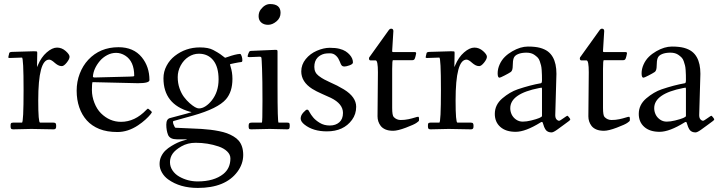

<svg xmlns="http://www.w3.org/2000/svg" viewBox="-20 -631 3548 944"><path d="M28.1 -345.9Q21 -345.9 21 -348.4Q21 -350.8 21.7 -354.4Q22.5 -357.9 23.6 -362.1Q24.7 -366.2 25.4 -370.1Q26.9 -376 43 -376Q126.5 -378.9 143.2 -378.9Q159.9 -378.9 161.5 -377.8Q163.1 -376.7 163.1 -370.1L162.1 -312V-305.2L162.4 -301.3Q162.4 -302.7 166 -310.1Q182.6 -349.9 209.7 -373.4Q236.8 -397 260.4 -397Q283.9 -397 303 -380.1Q322 -363.3 322 -351.9Q322 -340.6 308.1 -323.2Q294.2 -305.9 283.9 -305.9Q273.7 -305.9 264.9 -310.9Q256.1 -315.9 249.5 -321.8Q231.9 -337.9 221.9 -337.9Q168 -337.9 168 -137Q168 -28.1 177 -28.1H242.9Q251.2 -28.1 253.7 -24.3Q256.1 -20.5 256.1 -14Q256.1 -7.6 255.9 -5.4Q255.6 -3.2 254.4 -0.5Q252.2 4.9 242.9 4.9L134 2.9L44.9 4.9Q36.6 4.9 34.3 1.1Q32 -2.7 32 -9.6Q32 -16.6 32.2 -18.8Q32.5 -21 33.4 -23.4Q35.2 -28.1 43.9 -28.1H87.9Q95.9 -28.1 95.9 -188Q95.9 -347.9 87.9 -347.9Z M658 -221.9 434.8 -227.1Q431.9 -219.7 431.9 -188.2Q431.9 -156.7 444.1 -125.5Q456.3 -94.2 476.3 -74.2Q519 -32 575 -32Q643.1 -32 699 -90.3Q705.6 -96.9 707.3 -96.9Q709 -96.9 717.9 -89.2Q726.8 -81.5 726.8 -79.6Q726.8 -77.6 718.9 -67.5Q710.9 -57.4 694.9 -42.8Q679 -28.3 658.4 -14.6Q609.1 18.1 557.3 18.1Q505.4 18.1 468.3 3.1Q431.2 -12 406.9 -38.9Q382.6 -65.9 369.8 -103.1Q356.9 -140.4 356.9 -185.1Q356.9 -229.7 372.1 -269Q387.2 -308.3 413.8 -336.9Q471.7 -398.9 562.7 -398.9Q636.7 -398.9 677 -349.6Q714.8 -303.2 714.8 -237.1Q714.8 -221.9 658 -221.9ZM617.4 -254.4Q639.9 -254.4 639.9 -258.1Q639.9 -329.8 595.5 -357.7Q574 -371.1 550.9 -371.1Q527.8 -371.1 506.7 -359.9Q485.6 -348.6 470.9 -331.3Q439.7 -293.9 436.8 -254.9Q436.8 -250 445.8 -250Z M823 86.7Q854 67.9 877 61.5Q899.9 55.2 900.1 54.7Q900.4 54.2 898.4 54.2L885.7 54H849.6Q816.4 54 806.6 33Q797.6 10.5 797.6 -18.3Q797.6 -47.1 817.6 -51Q921.6 -78.4 921.6 -79.3Q921.6 -80.3 912.6 -82Q783.7 -118.7 783.7 -246.1Q783.7 -278.8 799 -307.6Q814.2 -336.4 839.4 -356Q893.3 -397.9 962.6 -397.9Q1004.6 -397.9 1028.2 -385.3Q1051.8 -372.6 1062.5 -365Q1073.2 -357.4 1079.5 -352.2Q1085.7 -346.9 1086.7 -346.9Q1087.6 -346.9 1099.9 -351.1Q1136.7 -364.3 1159.7 -366Q1164.6 -366 1168.1 -355.2Q1171.6 -344.5 1171.6 -335.2Q1171.6 -325.9 1165.8 -325.9Q1156 -325 1133.3 -320.4Q1110.6 -315.9 1110.6 -314.7Q1110.6 -313.5 1113.5 -304Q1122.8 -275.4 1122.8 -243.4Q1122.8 -211.4 1114.9 -186.5Q1106.9 -161.6 1091.1 -143.1Q1051.8 -97.4 928.5 -62.5Q911.6 -57.9 880.2 -49.2Q848.9 -40.5 832.8 -35.9Q830.6 -35.9 830.6 -30.6Q830.6 -25.4 833.3 -18.8Q839.6 -2.9 842.8 -2.9Q871.3 -1.2 908.4 0Q945.6 1.2 970.6 2.9Q995.6 4.6 1015.1 7Q1034.7 9.3 1056.8 13.7Q1078.9 18.1 1095.3 24Q1111.8 30 1127.7 39.4Q1143.6 48.8 1153.6 60.5Q1175.8 86.7 1175.8 130.9Q1175.8 175 1147.2 213.6Q1088.1 293 952.6 293Q865 293 806.9 251.2Q787.8 237.5 776.2 217.3Q764.6 197 764.6 175.8Q764.6 154.5 772.8 137.7Q781 120.8 793.5 108.9Q805.9 96.9 823 86.7ZM861.3 237.3Q903.1 261 951.7 261Q1032 261 1077.9 224.6Q1112.8 196.5 1112.8 147.9Q1112.8 128.7 1096.7 113.3Q1080.6 97.9 1054.7 89.1Q1001.5 71 941.7 71Q902.6 71 872.1 88.5Q841.6 106 828.6 124.8Q815.7 143.6 815.7 166Q815.7 188.5 828.4 207.2Q841.1 225.8 861.3 237.3ZM912.4 -123.8Q941.9 -97.9 957.9 -97.9Q973.9 -97.9 990.2 -108.4Q1006.6 -118.9 1021.2 -137.2Q1054.7 -179.4 1054.7 -240.6Q1054.7 -301.8 1028.6 -334.4Q1002.4 -366.9 957.8 -366.9Q930.7 -366.9 906.7 -351.4Q882.8 -335.9 868.3 -308.8Q853.8 -281.7 853.8 -252.1Q853.8 -222.4 862.5 -197.1Q871.3 -171.9 884.4 -154.4Q897.5 -137 912.4 -123.8Z M1254.4 -352.1 1206.5 -350.1Q1197.5 -350.1 1197.5 -353.9Q1197.5 -357.7 1201.3 -367.9Q1205.1 -378.2 1208.4 -379.6Q1211.7 -381.1 1221.4 -381.1L1334.5 -386Q1341.3 -386 1342.9 -384.2Q1344.5 -382.3 1344.5 -377V-207Q1344.5 -28.1 1349.6 -28.1H1392.6Q1400.9 -28.1 1402.7 -24.8Q1404.5 -21.5 1404.5 -12.3Q1404.5 -3.2 1402.3 0.9Q1400.1 4.9 1392.6 4.9L1306.4 2.9L1214.6 4.9Q1206.3 4.9 1204.3 1.2Q1202.4 -2.4 1202.4 -11.5Q1202.4 -20.5 1205.2 -24.3Q1208 -28.1 1217.5 -28.1H1267.6Q1270.5 -28.1 1270.5 -134.9Q1270.5 -241.7 1268.4 -292.7Q1266.4 -343.8 1265.5 -346.6Q1264.6 -349.4 1262.9 -350.6Q1260.7 -352.1 1257.8 -352.1ZM1262.2 -584.7Q1282.7 -611.1 1307.9 -611.1Q1359.4 -611.1 1359.4 -567.9Q1359.4 -542.5 1339.2 -525.8Q1319.1 -509 1298.2 -509Q1277.3 -509 1264.4 -520.4Q1251.5 -531.7 1251.5 -551.3Q1251.5 -570.8 1262.2 -584.7Z M1477.5 -18.1Q1458.3 -33.2 1458.3 -48.3Q1458.3 -63.5 1471.3 -77.8Q1484.4 -92 1489.4 -92Q1494.4 -92 1497.2 -87.9Q1500 -83.7 1504.2 -75.8Q1508.3 -67.9 1519.5 -54Q1530.8 -40 1552 -27Q1573.2 -13.9 1601.7 -13.9Q1630.1 -13.9 1648.2 -29.7Q1666.3 -45.4 1666.3 -75.9Q1666.3 -120.6 1606.7 -149.9Q1595.5 -155.3 1564.8 -168.7Q1534.2 -182.1 1515.1 -194.1Q1461.2 -228.5 1461.2 -280Q1461.2 -313.2 1483 -340.3Q1504.9 -367.4 1538.3 -381.7Q1571.8 -396 1601 -396Q1630.1 -396 1648.7 -391.2Q1667.2 -386.5 1679.2 -378.8Q1691.2 -371.1 1699.7 -361.3Q1715.3 -343.5 1715.3 -324Q1715.3 -315.9 1698.9 -309.9Q1682.4 -304 1673.8 -304Q1665.3 -304 1661.6 -307.5Q1658 -311 1655.4 -316.8Q1652.8 -322.5 1650.1 -329.5Q1647.5 -336.4 1643.3 -343.4Q1639.2 -350.3 1633.3 -356Q1620.6 -368.9 1602.9 -368.9Q1585.2 -368.9 1575.7 -366.8Q1566.2 -364.7 1556.9 -359.7Q1547.6 -354.7 1540.8 -347.2Q1525.4 -330.6 1525.4 -302Q1525.4 -274.4 1546.6 -258.3Q1562 -246.6 1574.5 -240.2Q1587.2 -234.1 1593.9 -230.7Q1600.6 -227.3 1602.3 -226.6Q1637.9 -211.4 1670.9 -191.4Q1731.2 -154.3 1731.2 -106Q1731.2 -69.8 1710.7 -41.7Q1669.4 14.9 1587.2 14.9Q1519.5 14.9 1477.5 -18.1Z M1838.1 -275.9Q1838.1 -334 1827.1 -334H1802.2Q1794.2 -334 1794.2 -344Q1794.2 -349.1 1799.1 -354L1890.1 -481Q1896 -490 1903.1 -490Q1914.1 -490 1914.1 -478L1908.2 -382.1Q1908.2 -376.7 1909.2 -375.9Q1910.2 -375 1916.3 -375H2019.3Q2026.1 -375 2026.1 -368.9Q2026.1 -367.7 2023.2 -355.1Q2020.3 -342.5 2017 -338.7Q2013.7 -335 2007.1 -335H1912.1Q1908.2 -335 1908.2 -292V-100.1Q1908.2 -63.5 1915.8 -55.7Q1929.9 -41 1950.1 -41Q1970.2 -41 1988.4 -44.9Q2006.6 -48.8 2019.2 -52.9Q2031.7 -56.9 2036 -56.9Q2040.3 -56.9 2040.3 -47.5Q2040.3 -38.1 2039.4 -36.5Q2038.6 -34.9 2027.8 -27Q2017.1 -19 1976.2 -3.5Q1935.3 12 1912.8 12Q1890.4 12 1875.1 5.4Q1859.9 -1.2 1851.6 -12.2Q1836.2 -32.7 1836.2 -59.1Z M2080.1 -345.9Q2073 -345.9 2073 -348.4Q2073 -350.8 2073.7 -354.4Q2074.5 -357.9 2075.6 -362.1Q2076.7 -366.2 2077.4 -370.1Q2078.9 -376 2095 -376Q2178.5 -378.9 2195.2 -378.9Q2211.9 -378.9 2213.5 -377.8Q2215.1 -376.7 2215.1 -370.1L2214.1 -312V-305.2L2214.4 -301.3Q2214.4 -302.7 2218 -310.1Q2234.6 -349.9 2261.7 -373.4Q2288.8 -397 2312.4 -397Q2335.9 -397 2355 -380.1Q2374 -363.3 2374 -351.9Q2374 -340.6 2360.1 -323.2Q2346.2 -305.9 2335.9 -305.9Q2325.7 -305.9 2316.9 -310.9Q2308.1 -315.9 2301.5 -321.8Q2283.9 -337.9 2273.9 -337.9Q2220 -337.9 2220 -137Q2220 -28.1 2229 -28.1H2294.9Q2303.2 -28.1 2305.7 -24.3Q2308.1 -20.5 2308.1 -14Q2308.1 -7.6 2307.9 -5.4Q2307.6 -3.2 2306.4 -0.5Q2304.2 4.9 2294.9 4.9L2186 2.9L2096.9 4.9Q2088.6 4.9 2086.3 1.1Q2084 -2.7 2084 -9.6Q2084 -16.6 2084.2 -18.8Q2084.5 -21 2085.4 -23.4Q2087.2 -28.1 2095.9 -28.1H2139.9Q2147.9 -28.1 2147.9 -188Q2147.9 -347.9 2139.9 -347.9Z M2715.8 -268.1 2710 -64Q2710 -44.9 2723.6 -38.3Q2726.3 -37.1 2729.5 -37.1Q2732.7 -37.1 2750.1 -49.6Q2767.6 -62 2769.5 -62Q2771.5 -62 2777.7 -54.3Q2783.9 -46.6 2783.9 -43.8Q2783.9 -41 2777.2 -35.9Q2770.5 -30.8 2755.5 -19.8Q2740.5 -8.8 2720.7 5.6Q2700.9 20 2692.1 20Q2683.3 20 2677.1 17.6Q2670.9 15.1 2667.2 11.8Q2663.6 8.5 2660.3 2.9Q2657 -2.7 2655.5 -6.6Q2654.1 -10.5 2652 -17.1Q2649.9 -23.7 2648.4 -27.8Q2646.2 -34.4 2637.9 -29.1Q2563.7 17.1 2515.4 17.1Q2467 17.1 2439.9 -7Q2412.8 -31 2412.8 -71Q2412.8 -116 2450 -147.5Q2486.8 -178.7 2525.4 -191.9Q2586.9 -212.6 2639.9 -221.9Q2644.8 -222.9 2644.8 -237.5Q2644.8 -252.2 2644.5 -261.7Q2644.3 -271.2 2643.3 -286.3Q2642.3 -301.3 2640 -309.9Q2637.7 -318.6 2633.9 -330Q2630.1 -341.3 2623.8 -347.8Q2617.4 -354.2 2608.9 -360.4Q2593 -372.1 2568.5 -372.1Q2543.9 -372.1 2527.2 -365.1Q2510.5 -358.2 2505.7 -345.3Q2501 -332.5 2501 -308.1Q2501 -283.7 2491.3 -277.1Q2481.7 -270.5 2460.7 -259.8Q2439.7 -249 2435.8 -249Q2426.8 -249 2426.8 -270.6Q2426.8 -292.2 2436.5 -314.1Q2446.3 -335.9 2462.4 -351.7Q2478.5 -367.4 2498.8 -378.9Q2539.1 -402.1 2575.6 -402.1Q2612.1 -402.1 2635.3 -395.8Q2658.4 -389.4 2673.6 -378.1Q2688.7 -366.7 2698.2 -349.6Q2715.8 -318.4 2715.8 -268.1ZM2488.8 -99.1Q2488.8 -83 2495.7 -68.2Q2502.7 -53.5 2517.2 -43.2Q2531.7 -33 2550.2 -33Q2568.6 -33 2591.3 -38.6Q2644.8 -51.8 2644.8 -61V-191.9Q2644.8 -200 2642.5 -200Q2640.1 -200 2631.3 -198.2Q2488.8 -170.4 2488.8 -99.1Z M2874.8 -275.9Q2874.8 -334 2863.8 -334H2838.9Q2830.8 -334 2830.8 -344Q2830.8 -349.1 2835.7 -354L2926.8 -481Q2932.6 -490 2939.7 -490Q2950.7 -490 2950.7 -478L2944.8 -382.1Q2944.8 -376.7 2945.8 -375.9Q2946.8 -375 2952.9 -375H3055.9Q3062.7 -375 3062.7 -368.9Q3062.7 -367.7 3059.8 -355.1Q3056.9 -342.5 3053.6 -338.7Q3050.3 -335 3043.7 -335H2948.7Q2944.8 -335 2944.8 -292V-100.1Q2944.8 -63.5 2952.4 -55.7Q2966.6 -41 2986.7 -41Q3006.8 -41 3025 -44.9Q3043.2 -48.8 3055.8 -52.9Q3068.4 -56.9 3072.6 -56.9Q3076.9 -56.9 3076.9 -47.5Q3076.9 -38.1 3076 -36.5Q3075.2 -34.9 3064.5 -27Q3053.7 -19 3012.8 -3.5Q2971.9 12 2949.5 12Q2927 12 2911.7 5.4Q2896.5 -1.2 2888.2 -12.2Q2872.8 -32.7 2872.8 -59.1Z M3423.6 -268.1 3417.7 -64Q3417.7 -44.9 3431.4 -38.3Q3434.1 -37.1 3437.3 -37.1Q3440.4 -37.1 3457.9 -49.6Q3475.3 -62 3477.3 -62Q3479.2 -62 3485.5 -54.3Q3491.7 -46.6 3491.7 -43.8Q3491.7 -41 3485 -35.9Q3478.3 -30.8 3463.3 -19.8Q3448.2 -8.8 3428.5 5.6Q3408.7 20 3399.9 20Q3391.1 20 3384.9 17.6Q3378.7 15.1 3375 11.8Q3371.3 8.5 3368 2.9Q3364.7 -2.7 3363.3 -6.6Q3361.8 -10.5 3359.7 -17.1Q3357.7 -23.7 3356.2 -27.8Q3354 -34.4 3345.7 -29.1Q3271.5 17.1 3223.1 17.1Q3174.8 17.1 3147.7 -7Q3120.6 -31 3120.6 -71Q3120.6 -116 3157.7 -147.5Q3194.6 -178.7 3233.2 -191.9Q3294.7 -212.6 3347.7 -221.9Q3352.5 -222.9 3352.5 -237.5Q3352.5 -252.2 3352.3 -261.7Q3352.1 -271.2 3351.1 -286.3Q3350.1 -301.3 3347.8 -309.9Q3345.5 -318.6 3341.7 -330Q3337.9 -341.3 3331.5 -347.8Q3325.2 -354.2 3316.7 -360.4Q3300.8 -372.1 3276.2 -372.1Q3251.7 -372.1 3235 -365.1Q3218.3 -358.2 3213.5 -345.3Q3208.7 -332.5 3208.7 -308.1Q3208.7 -283.7 3199.1 -277.1Q3189.5 -270.5 3168.5 -259.8Q3147.5 -249 3143.6 -249Q3134.5 -249 3134.5 -270.6Q3134.5 -292.2 3144.3 -314.1Q3154.1 -335.9 3170.2 -351.7Q3186.3 -367.4 3206.5 -378.9Q3246.8 -402.1 3283.3 -402.1Q3319.8 -402.1 3343 -395.8Q3366.2 -389.4 3381.3 -378.1Q3396.5 -366.7 3406 -349.6Q3423.6 -318.4 3423.6 -268.1ZM3196.5 -99.1Q3196.5 -83 3203.5 -68.2Q3210.4 -53.5 3225 -43.2Q3239.5 -33 3257.9 -33Q3276.4 -33 3299.1 -38.6Q3352.5 -51.8 3352.5 -61V-191.9Q3352.5 -200 3350.2 -200Q3347.9 -200 3339.1 -198.2Q3196.5 -170.4 3196.5 -99.1Z"/></svg>

Font: Fanwood Text
Style: Regular
Weight: 400
Version: Version 1.1001